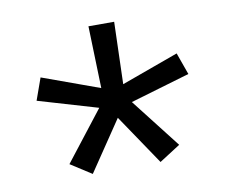

<svg xmlns="http://www.w3.org/2000/svg" viewBox="-58 -815 717 603"><g transform="rotate(-10 300.0 -513.5)"><path d="M192 -284 125 -327 248 -485 58 -541 83 -611 265 -545 259 -743H341L335 -545L517 -611L542 -541L352 -485L475 -327L408 -284L300 -444Z"/></g></svg>

Font: Iosevka Extended
Style: Regular
Weight: 400
Width: 7
Monospace: yes
Designer: Belleve Invis
Foundry: Belleve Invis
Version: Version 32.5.0; ttfautohint (v1.8.4)